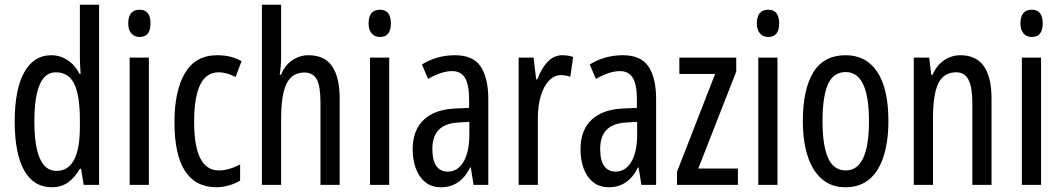

<svg xmlns="http://www.w3.org/2000/svg" viewBox="-20 -780 4477 810"><path d="M199 10Q122 10 82 -61Q42 -132 42 -268Q42 -402 82 -474.5Q122 -547 196 -547Q233 -547 264.5 -526.5Q296 -506 316 -468H320Q317 -513 317 -542V-760H398V0H333L322 -68H317Q295 -30 266.5 -10Q238 10 199 10ZM218 -59Q317 -59 317 -244V-274Q317 -378 293 -426.5Q269 -475 216 -475Q169 -475 147 -422Q125 -369 125 -268Q125 -59 218 -59Z M569 -739Q615 -739 615 -681Q615 -624 569 -624Q547 -624 534 -639Q521 -654 521 -681Q521 -739 569 -739ZM608 -537V0H527V-537Z M894 10Q716 10 716 -265Q716 -397 760.5 -472Q805 -547 896 -547Q928 -547 953 -540.5Q978 -534 999 -522L974 -455Q936 -475 902 -475Q799 -475 799 -266Q799 -61 903 -61Q925 -61 947.5 -67.5Q970 -74 993 -86V-18Q972 -5 944.5 2.5Q917 10 894 10Z M1166 -545Q1166 -501 1160 -465H1166Q1181 -504 1212.5 -525.5Q1244 -547 1281 -547Q1350 -547 1381.5 -500Q1413 -453 1413 -364V0H1332V-348Q1332 -416 1316.5 -445Q1301 -474 1264 -474Q1212 -474 1189 -427Q1166 -380 1166 -279V0H1085V-760H1166Z M1583 -739Q1629 -739 1629 -681Q1629 -624 1583 -624Q1561 -624 1548 -639Q1535 -654 1535 -681Q1535 -739 1583 -739ZM1622 -537V0H1541V-537Z M1900 -547Q1976 -547 2008 -499Q2040 -451 2040 -362V0H1978L1966 -74H1964Q1922 10 1841 10Q1800 10 1773 -12.5Q1746 -35 1733.5 -71.5Q1721 -108 1721 -150Q1721 -230 1767 -274Q1813 -318 1898 -322L1959 -325V-360Q1959 -422 1942 -451Q1925 -480 1887 -480Q1843 -480 1786 -447L1760 -508Q1823 -547 1900 -547ZM1912 -263Q1804 -257 1804 -152Q1804 -103 1821 -79.5Q1838 -56 1869 -56Q1911 -56 1935.5 -97.5Q1960 -139 1960 -212V-266Z M2352 -547Q2376 -547 2398 -540L2386 -456Q2369 -463 2346 -463Q2318 -463 2295.5 -439Q2273 -415 2261 -374Q2249 -333 2249 -280V0H2168V-537H2231L2242 -445H2247Q2264 -492 2290.5 -519.5Q2317 -547 2352 -547Z M2608 -547Q2684 -547 2716 -499Q2748 -451 2748 -362V0H2686L2674 -74H2672Q2630 10 2549 10Q2508 10 2481 -12.5Q2454 -35 2441.5 -71.5Q2429 -108 2429 -150Q2429 -230 2475 -274Q2521 -318 2606 -322L2667 -325V-360Q2667 -422 2650 -451Q2633 -480 2595 -480Q2551 -480 2494 -447L2468 -508Q2531 -547 2608 -547ZM2620 -263Q2512 -257 2512 -152Q2512 -103 2529 -79.5Q2546 -56 2577 -56Q2619 -56 2643.5 -97.5Q2668 -139 2668 -212V-266Z M3093 0H2836V-55L2997 -468H2846V-537H3086V-478L2926 -69H3093Z M3221 -739Q3267 -739 3267 -681Q3267 -624 3221 -624Q3199 -624 3186 -639Q3173 -654 3173 -681Q3173 -739 3221 -739ZM3260 -537V0H3179V-537Z M3728 -269Q3728 -186 3708.5 -123Q3689 -60 3649 -25Q3609 10 3546 10Q3487 10 3447 -25Q3407 -60 3387 -122.5Q3367 -185 3367 -269Q3367 -402 3411 -474.5Q3455 -547 3548 -547Q3634 -547 3681 -476.5Q3728 -406 3728 -269ZM3450 -269Q3450 -166 3473.5 -113.5Q3497 -61 3548 -61Q3646 -61 3646 -269Q3646 -476 3548 -476Q3496 -476 3473 -424.5Q3450 -373 3450 -269Z M4032 -547Q4163 -547 4163 -364V0H4082V-348Q4082 -411 4066 -443Q4050 -475 4014 -475Q3962 -475 3939 -429Q3916 -383 3916 -279V0H3835V-537H3900L3909 -464H3914Q3931 -504 3962.5 -525.5Q3994 -547 4032 -547Z M4333 -739Q4379 -739 4379 -681Q4379 -624 4333 -624Q4311 -624 4298 -639Q4285 -654 4285 -681Q4285 -739 4333 -739ZM4372 -537V0H4291V-537Z"/></svg>

Font: Noto Sans Bengali ExtraCondensed
Style: Regular
Weight: 400
Width: 2
Designer: Jelle Bosma - Monotype Design Team
Foundry: Monotype Imaging Inc.
Version: Version 2.003; ttfautohint (v1.8.4.7-5d5b)